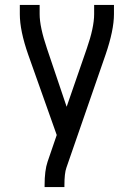

<svg xmlns="http://www.w3.org/2000/svg" viewBox="-20 -755 540 775"><path d="M160 0V-7Q160 -67 172 -102L209 -210L94 -534Q60 -631 60 -698V-735H140V-698Q140 -646 170 -558L249 -324L330 -558Q360 -644 360 -698V-735H440V-698Q440 -633 406 -534L248 -78Q240 -56 240 -7V0Z"/></svg>

Font: Iosevka SS08
Style: Regular
Weight: 400
Monospace: yes
Designer: Belleve Invis
Foundry: Belleve Invis
Version: 2.1.0; ttfautohint (v1.8.2)